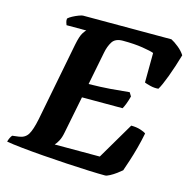

<svg xmlns="http://www.w3.org/2000/svg" viewBox="-115 -806 903 909"><g transform="rotate(15 336.5 -352.0)"><path d="M478 0Q448 0 398 -2Q348 -4 288.5 -7.5Q229 -11 170.5 -15.5Q112 -20 64 -25Q16 -30 -11 -35Q-5 -57 5 -68L37 -72Q67 -76 81 -99Q95 -122 106 -176L181 -561Q190 -606 201 -622.5Q212 -639 215 -640H118Q116 -646 113.5 -653Q111 -660 112 -671Q119 -678 133 -685.5Q147 -693 161.5 -698.5Q176 -704 182 -704H615Q631 -696 651.5 -679.5Q672 -663 684 -644Q667 -585 648 -534Q629 -483 616 -462Q597 -460 576.5 -465Q556 -470 547 -474L548 -619Q533 -625 492 -631.5Q451 -638 395 -638Q358 -638 343.5 -615Q329 -592 323 -560L291 -398Q352 -399 396.5 -402.5Q441 -406 489 -411L500 -393Q494 -370 487.5 -353.5Q481 -337 476 -329H277L241 -148Q236 -121 227 -104.5Q218 -88 210 -80H431L537 -260Q563 -260 583 -253.5Q603 -247 610 -241Q603 -205 593 -167.5Q583 -130 572.5 -98Q562 -66 555 -46Q546 -38 531 -27Q516 -16 501 -8Q486 0 478 0Z"/></g></svg>

Font: Texturina ExtraBold
Style: Italic
Weight: 800
Italic angle: -11°
Designer: Guillermo Torres Carreño
Foundry: Omnibus-Type
Version: Version 1.002; ttfautohint (v1.8.3)